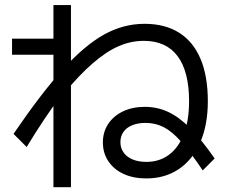

<svg xmlns="http://www.w3.org/2000/svg" viewBox="-20 -740 904 770"><path d="M392.6 -168.9Q392.6 -210.9 414.1 -243.2Q435.5 -275.4 473.6 -293.5Q511.7 -311.5 560.5 -311.5Q610.4 -311.5 653.8 -291.5Q697.3 -271.5 742.2 -226.6Q787.1 -181.6 840.8 -104.5L793 -56.6Q743.2 -130.9 706.5 -171.9Q669.9 -212.9 636.7 -230Q603.5 -247.1 563.5 -247.1Q533.2 -247.1 510.3 -237.8Q487.3 -228.5 475.1 -210.9Q462.9 -193.4 462.9 -169.9Q462.9 -146.5 475.6 -128.4Q488.3 -110.4 511.7 -100.6Q535.2 -90.8 567.4 -90.8Q620.1 -90.8 658.7 -120.1Q697.3 -149.4 717.8 -204.1Q738.3 -258.8 738.3 -334Q738.3 -453.1 692.4 -514.6Q646.5 -576.2 556.6 -576.2Q504.9 -576.2 455.6 -554.7Q406.2 -533.2 352.1 -486.3Q297.9 -439.5 232.4 -360.4H227.5Q159.2 -269.5 86.9 -150.4L34.2 -203.1Q147.5 -369.1 234.4 -464.4Q321.3 -559.6 398.4 -602.1Q475.6 -644.5 559.6 -644.5Q641.6 -644.5 698.2 -608.9Q754.9 -573.2 784.2 -503.9Q813.5 -434.6 813.5 -334Q813.5 -239.3 783.2 -169.4Q752.9 -99.6 697.3 -62Q641.6 -24.4 566.4 -24.4Q514.6 -24.4 475.6 -42.5Q436.5 -60.5 414.6 -93.3Q392.6 -126 392.6 -168.9ZM194.3 -520.5H28.3V-585H194.3V-719.7H264.6V10.7H194.3Z"/></svg>

Font: Pretendard GOV Variable
Style: Regular
Weight: 400
Designer: Base glyphs from Inter by Rasmus Andersson; Hangul glyphs from Noto Sans CJK(Source Han Sans) by Jang Soo-young and Kang
Foundry: Kil Hyung-jin
Version: Version 1.307;Glyphs 3.2 (3192)